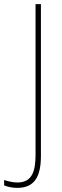

<svg xmlns="http://www.w3.org/2000/svg" viewBox="-81 -734 301 929"><path d="M3 175C87 175 117 119 117 20V-714H91V15C91 97 73 149 3 149C-20 149 -42 143 -61 137V163C-44 170 -22 175 3 175Z"/></svg>

Font: Noto Sans Arabic UI Cn Th
Style: Regular
Weight: 100
Width: 3
Designer: Monotype Design Team, Nadine Chahine and Nizar Qandah
Foundry: Monotype Imaging Inc.
Version: Version 2.010